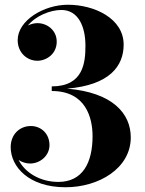

<svg xmlns="http://www.w3.org/2000/svg" viewBox="-20 -779 610 809"><path d="M531 -200C531 -300 455.5 -389.5 262.5 -405.5C442.5 -420.5 501 -501 501 -591C501 -701.5 377.5 -759 266 -759C164 -759 54.5 -692.5 54.5 -610C54.5 -556.5 94.5 -523 137.5 -523C175 -523 219 -551 219 -603.5C219 -651 179.5 -681.5 137.5 -681.5C124.5 -681.5 110.5 -678 97.5 -671.5C130.5 -712.5 192 -737 238.5 -737C310 -737 340 -667 340 -586.5C340 -516.5 332 -415 198 -415V-395.5C342 -395.5 370 -282.5 370 -205C370 -92.5 327.5 -12.5 226 -12.5C148.5 -12.5 85 -52 58.5 -105C72.5 -95.5 89.5 -90 107 -90C149 -90 188.5 -123 188.5 -167.5C188.5 -216 153 -248 110 -248C62.5 -248 25 -212.5 25 -159C25 -76.5 101.5 10 256 10C397 10 531 -70 531 -200Z"/></svg>

Font: Bodoni* 11pt
Style: Bold
Weight: 700
Version: Version 2.3